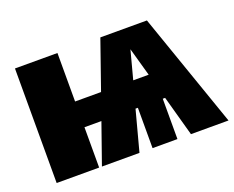

<svg xmlns="http://www.w3.org/2000/svg" viewBox="-92 -688 1026 841"><g transform="rotate(-20 421.5 -267.0)"><path d="M616 -188H605V0H489V-188H478L428 0H253L319 -188H240V0H42V-534H240V-308H361L440 -534H657L843 0H668ZM583 -308 546 -440 511 -308Z"/></g></svg>

Font: FiraGO Heavy
Style: Regular
Weight: 900
Designer: bBox Type
Foundry: bBox Type GmbH
Version: Version 1.001